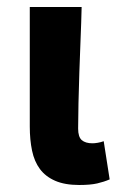

<svg xmlns="http://www.w3.org/2000/svg" viewBox="-20 -516 341 548"><path d="M206 12Q165 12 137.5 0Q110 -12 94 -33.5Q78 -55 71.5 -86Q65 -117 65 -155V-496H213Q212 -452 210 -404.5Q208 -357 206.5 -310.5Q205 -264 204 -222Q203 -180 203 -149Q203 -125 213.5 -116Q224 -107 244 -107Q250 -107 259 -108.5Q268 -110 276 -113L293 -4Q277 3 257.5 7.5Q238 12 206 12Z"/></svg>

Font: Font
Style: ¶
Weight: 700
Designer: Paul D. Hunt
Foundry: Adobe Systems Incorporated
Version: Version 3.000